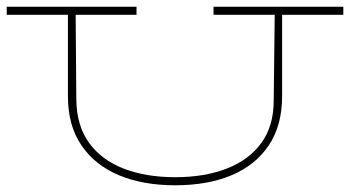

<svg xmlns="http://www.w3.org/2000/svg" viewBox="-20 -540 1041 571"><path d="M0 -496V-520H386V-496H205L207 -243Q208 -166 245 -115Q282 -64 348 -38.5Q414 -13 501 -13Q588 -13 654 -38.5Q720 -64 757 -114.5Q794 -165 794 -241L797 -496H615V-520H1001V-496H819V-254Q819 -167 779.5 -108Q740 -49 669 -19Q598 11 501 11Q405 11 333.5 -19Q262 -49 222 -108Q182 -167 182 -254V-496Z"/></svg>

Font: Padyakke Expanded One
Style: Regular
Weight: 400
Designer: James Puckett
Foundry: Dunwich Type Founders
Version: Version 1.500; ttfautohint (v1.8.4.7-5d5b)